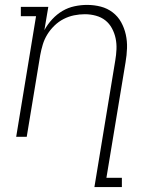

<svg xmlns="http://www.w3.org/2000/svg" viewBox="-20 -558 640 783"><path d="M365 205 450 -311Q454 -334 455 -357Q456 -380 451.5 -401.5Q447 -423 436.5 -442.5Q426 -462 409.5 -475Q393 -488 371 -494Q349 -500 326 -500Q304 -500 282 -495.5Q260 -491 239.5 -480.5Q219 -470 202 -453.5Q185 -437 173 -417.5Q161 -398 154.5 -376.5Q148 -355 144 -333L89 0H46L127 -492H65V-530H177L161 -435Q174 -459 193 -479.5Q212 -500 235 -513.5Q258 -527 284 -532.5Q310 -538 335 -538Q364 -538 391 -531Q418 -524 439.5 -507.5Q461 -491 474 -467.5Q487 -444 493 -417Q499 -390 498 -361.5Q497 -333 492 -304L414 167H477V205Z"/></svg>

Font: Iosevka Curly Slab XLtEx
Style: Italic
Weight: 200
Width: 7
Italic angle: -9°
Monospace: yes
Designer: Belleve Invis
Foundry: Belleve Invis
Version: Version 11.1.0; ttfautohint (v1.8.3)